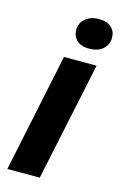

<svg xmlns="http://www.w3.org/2000/svg" viewBox="-115 -787 530 838"><g transform="rotate(15 150.5 -368.0)"><path d="M7.4 0 119.7 -536.3H267.1L153.9 0ZM215.4 -599.3Q179.9 -599.3 160.3 -617.3Q140.7 -635.3 140.7 -664Q140.7 -695.9 164 -715.7Q187.3 -735.6 225.9 -735.6Q261.4 -735.6 281 -717.7Q300.6 -699.9 300.6 -670.9Q300.6 -639 277.3 -619.1Q254 -599.3 215.4 -599.3Z"/></g></svg>

Font: Mona Sans
Style: Italic
Weight: 200
Italic angle: -11.6951°
Designer: Deni Anggara
Foundry: GitHub
Version: Version 2.000